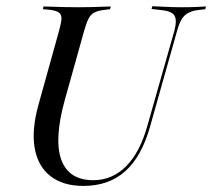

<svg xmlns="http://www.w3.org/2000/svg" viewBox="-20 -592 688 623"><path d="M250.8 11.3Q183.9 11.3 143.1 -21Q102.4 -53.2 92.3 -112.9Q82.3 -172.6 105.6 -254.8L171.8 -492.7Q179 -518.5 179.4 -531.9Q179.8 -545.2 170.6 -551.6Q161.3 -558.1 138.7 -560.5L119.4 -562.1L121 -571Q133.1 -571 150.4 -570.2Q167.7 -569.4 188.7 -569Q209.7 -568.5 234.7 -568.5H233.9H234.7Q257.3 -568.5 277 -569Q296.8 -569.4 312.5 -570.2Q328.2 -571 339.5 -571L337.1 -562.1L323.4 -560.5Q300 -558.1 287.5 -552Q275 -546 267.7 -532.3Q260.5 -518.5 253.2 -492.7L190.3 -267.7Q154.8 -139.5 179 -73.4Q203.2 -7.3 283.1 -7.3Q344.4 -7.3 389.5 -52.8Q434.7 -98.4 458.9 -186.3L546 -492.7Q554.8 -527.4 546 -541.5Q537.1 -555.6 506.5 -558.9L471.8 -562.9L474.2 -571.8Q491.9 -571 518.1 -569.8Q544.4 -568.5 570.2 -568.5Q596 -568.5 615.7 -569.4Q635.5 -570.2 648.4 -571L646 -562.1L625 -559.7Q604 -557.3 590.7 -550Q577.4 -542.7 569.4 -529.4Q561.3 -516.1 554.8 -492.7L467.7 -183.9Q440.3 -84.7 386.7 -36.7Q333.1 11.3 250.8 11.3Z"/></svg>

Font: Playfair 144pt SemiCondensed
Style: Italic
Weight: 400
Width: 4
Italic angle: -15.6°
Designer: Claus Eggers Sørensen
Foundry: Claus Eggers Sørensen
Version: Version 2.203